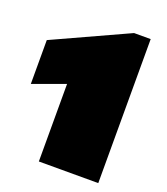

<svg xmlns="http://www.w3.org/2000/svg" viewBox="-142 -879 848 977"><g transform="rotate(20 282.0 -390.0)"><path d="M183.1 -419.9 9.8 -356.9V-594.2L415 -779.8H504.9V0H183.1Z"/></g></svg>

Font: Rammetto One
Style: Regular
Weight: 400
Designer: Vernon Adams
Foundry: Vernon Adams
Version: Version 1.100; ttfautohint (v1.8.4.7-5d5b)